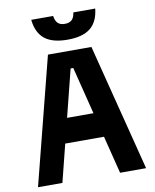

<svg xmlns="http://www.w3.org/2000/svg" viewBox="-107 -1111 964 1192"><g transform="rotate(-10 375.0 -515.5)"><path d="M238 -800H512L715.7 0H551.7L378.3 -691H361.7L188.1 0H34.3ZM178.4 -392.8H571.6V-237.5H178.4ZM375 -969.8Q403.8 -969.8 419.4 -984.7Q434.9 -999.6 438.6 -1030.7H576.7Q567.7 -948.1 519 -909.1Q470.2 -870.1 375 -870.1Q279.8 -870.1 231 -909.1Q182.3 -948.1 173.3 -1030.7H311.4Q315.7 -999.6 331 -984.7Q346.2 -969.8 375 -969.8Z"/></g></svg>

Font: Martian Mono Custom sWd Rg
Style: Regular
Weight: 400
Width: 6
Monospace: yes
Designer: Alex Havermale
Foundry: Evil Martians
Version: Version 1.000